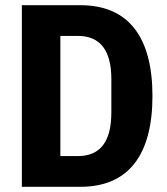

<svg xmlns="http://www.w3.org/2000/svg" viewBox="-20 -718 640 738"><path d="M64 0H289C476 0 566 -125 566 -349C566 -573 476 -698 289 -698H64ZM212 -118V-580H279C368 -580 408 -521 408 -413V-286C408 -177 368 -118 279 -118Z"/></svg>

Font: IBM Plex Mono
Style: Bold
Weight: 700
Monospace: yes
Designer: Mike Abbink, Paul van der Laan, Pieter van Rosmalen
Foundry: Bold Monday
Version: Version 2.004